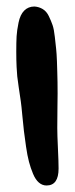

<svg xmlns="http://www.w3.org/2000/svg" viewBox="-20 -615 230 590"><path d="M86 -595Q100 -594 111.5 -587Q123 -580 130 -565.5Q137 -551 141.5 -538Q146 -525 148.5 -501.5Q151 -478 152.5 -465Q154 -452 155 -426.5Q156 -401 156 -394Q157 -364 157 -328Q157 -314 156.5 -283Q156 -252 156 -222Q156 -201 158 -159.5Q160 -118 160 -97Q160 -45 123 -45Q110 -45 99.5 -54Q89 -63 81.5 -81Q74 -99 69 -118Q64 -137 60 -164.5Q56 -192 53.5 -212.5Q51 -233 48.5 -261Q46 -289 44 -303Q41 -323 37.5 -347Q34 -371 33 -380.5Q32 -390 31 -409.5Q30 -429 30 -457Q30 -486 31 -503.5Q32 -521 37 -545.5Q42 -570 54.5 -582.5Q67 -595 86 -595Z"/></svg>

Font: Because We Mentor
Style: Regular
Weight: 400
Designer: Liz Wetzel, Aaron Williamson, Russ McMullin
Foundry: Red Hat
Version: Version 1.000